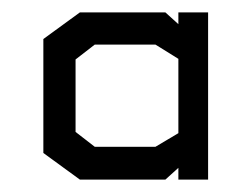

<svg xmlns="http://www.w3.org/2000/svg" viewBox="-20 -720 406 310"><path d="M316 -700V-430H268V-449L247 -430H109L50 -473V-657L109 -700H247L268 -681V-700ZM268 -505V-625L231 -648H133L102 -624V-507L133 -483H231Z"/></svg>

Font: Turret Road
Style: Bold
Weight: 700
Designer: Noponies
Foundry: Noponies
Version: Version 1.001; ttfautohint (v1.8)